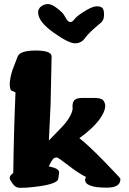

<svg xmlns="http://www.w3.org/2000/svg" viewBox="-20 -905 626 932"><path d="M467.8 -793Q410.2 -745.6 392.6 -720.2Q375 -694.8 344 -694.8Q313 -694.8 239 -747.6Q165 -800.3 165 -845.2Q165 -862.8 179.9 -874Q194.8 -885.3 212.9 -885.3Q231 -885.3 257.8 -864.5Q284.7 -843.8 292.7 -829.1Q300.8 -814.5 303.5 -810.8Q306.2 -807.1 308.3 -804.9Q310.5 -802.7 313 -800.8Q316.4 -797.9 322.8 -797.9Q323.2 -797.9 324.2 -798.3Q331.1 -798.3 341.6 -812Q352.1 -825.7 379.4 -843.3Q425.3 -874 447.8 -874Q448.2 -874 448.7 -874.5Q470.2 -874.5 478 -865.2Q484.9 -856.9 484.9 -835.4Q484.9 -834 484.9 -832.5Q484.9 -831.5 484.9 -831.1Q484.9 -806.2 467.8 -793ZM230.5 -629.9Q230.5 -629.9 225.6 -398.9L217.3 -223.1Q238.8 -246.1 269 -276.4Q328.1 -335.4 333 -378.9L332 -380.4V-389.6Q332 -410.6 342.3 -419.9Q352.5 -429.7 382.8 -429.7H436Q470.7 -429.7 480.5 -418.5Q490.7 -406.7 490.7 -390.6Q490.7 -376.5 482.4 -358.4Q456.1 -299.8 365.2 -234.4Q408.7 -200.7 487.3 -120.1Q564 -41 564.5 -37.1V-35.2Q564.5 5.9 498.5 5.9Q393.1 5.9 393.1 -32.2V-34.2L397 -46.4Q362.3 -63 312.3 -101.8Q262.2 -140.6 255.9 -140.6Q249.5 -140.6 246.6 -139.6Q243.7 -138.7 240.7 -136.2Q231 -127.9 216.8 -97.7L240.7 -91.3Q267.1 -83 267.1 -66.9L263.2 -39.6Q263.2 -6.3 108.4 5.9Q96.2 6.8 76.2 6.8Q56.2 6.8 41.5 -13.2Q26.9 -33.2 26.9 -41Q26.9 -52.7 44.4 -65.4Q46.9 -262.2 55.2 -456.5Q43.9 -461.9 32.7 -466.8Q28.3 -477.1 27.3 -490.7Q27.3 -493.2 27.3 -496.1Q27.3 -522 40 -563.5L65.4 -629.9Q76.2 -659.7 153.3 -659.7Q230.5 -659.7 230.5 -630.9Q230.5 -630.4 230.5 -630.4Q230.5 -629.9 230.5 -629.9Z"/></svg>

Font: Drukaatie burti
Style: Heavy
Weight: 800
Version: Version 0.14